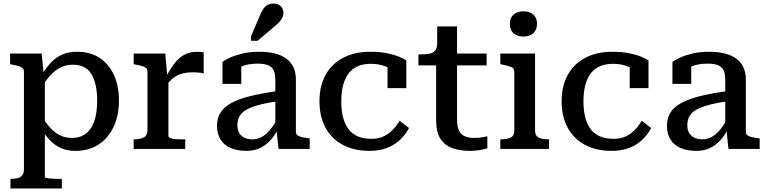

<svg xmlns="http://www.w3.org/2000/svg" viewBox="-20 -840 4324 1083"><path d="M329 223H39V169H42Q64 169 80.5 164.5Q97 160 106 148Q115 136 115 115V-435Q115 -449 107.5 -456Q100 -463 84.5 -467.5Q69 -472 46 -476L37 -478V-538H215L228 -408L233 -403V160Q233 163 245.5 165Q258 167 275 168Q292 169 306 169H329ZM405 11Q360 11 325.5 -4Q291 -19 263 -47.5Q235 -76 211 -117L213 -188Q238 -147 263.5 -119Q289 -91 319 -76.5Q349 -62 385 -62Q421 -62 447.5 -75.5Q474 -89 492 -116Q510 -143 519 -182.5Q528 -222 528 -272Q528 -322 519.5 -359.5Q511 -397 495 -423Q479 -449 453 -462Q427 -475 392 -475Q354 -475 323.5 -460.5Q293 -446 266 -417Q239 -388 212 -344L211 -410Q237 -454 265.5 -485Q294 -516 330.5 -532Q367 -548 414 -548Q490 -548 542.5 -513Q595 -478 623 -416.5Q651 -355 651 -272Q651 -190 621.5 -126Q592 -62 537 -25.5Q482 11 405 11Z M1129 -544V-426Q1122 -428 1111 -429.5Q1100 -431 1087.5 -431.5Q1075 -432 1064 -432Q1038 -432 1017 -427.5Q996 -423 978 -413.5Q960 -404 944 -388.5Q928 -373 911 -350L910 -393Q935 -443 960.5 -477.5Q986 -512 1017.5 -530Q1049 -548 1091 -548Q1103 -548 1114 -547Q1125 -546 1129 -544ZM734 0V-54H737Q771 -54 791.5 -65Q812 -76 812 -108V-435Q812 -449 804.5 -456Q797 -463 781.5 -467.5Q766 -472 743 -476L734 -478V-538H912L925 -396L930 -400V-73Q930 -65 943 -60.5Q956 -56 973.5 -55Q991 -54 1006 -54H1025V0Z M1550 -327V-269Q1495 -262 1455 -252Q1415 -242 1388.5 -230.5Q1362 -219 1347 -204.5Q1332 -190 1325.5 -172.5Q1319 -155 1319 -134Q1319 -107 1329.5 -89.5Q1340 -72 1359 -63Q1378 -54 1404 -54Q1432 -54 1456.5 -67.5Q1481 -81 1503.5 -108Q1526 -135 1549 -177L1552 -120Q1532 -78 1505.5 -49Q1479 -20 1445.5 -4.5Q1412 11 1370 11Q1319 11 1281.5 -5Q1244 -21 1224 -53Q1204 -85 1204 -131Q1204 -173 1223 -204Q1242 -235 1283 -258Q1324 -281 1390 -297.5Q1456 -314 1550 -327ZM1551 0 1539 -114 1533 -117V-389Q1533 -422 1524 -442Q1515 -462 1493.5 -471.5Q1472 -481 1434 -481Q1379 -481 1343.5 -465.5Q1308 -450 1291 -432Q1289 -440 1291.5 -448Q1294 -456 1300.5 -463.5Q1307 -471 1317 -476.5Q1327 -482 1341 -483V-367H1235V-491Q1249 -502 1277.5 -515Q1306 -528 1347.5 -538Q1389 -548 1442 -548Q1488 -548 1525.5 -539.5Q1563 -531 1591 -512Q1619 -493 1634 -463Q1649 -433 1649 -390V-97Q1649 -84 1658 -77Q1667 -70 1683 -66.5Q1699 -63 1722 -60L1727 -58V0ZM1447 -755Q1455 -775 1465.5 -790Q1476 -805 1490 -812.5Q1504 -820 1522 -820Q1548 -820 1563.5 -805Q1579 -790 1579 -768Q1579 -755 1573 -742Q1567 -729 1556.5 -717Q1546 -705 1532 -694L1433 -610H1396V-636Z M2075 -57Q2116 -57 2145.5 -71.5Q2175 -86 2197 -109.5Q2219 -133 2234 -159L2287 -118Q2267 -80 2235.5 -50.5Q2204 -21 2161.5 -5Q2119 11 2064 11Q1978 11 1914.5 -22.5Q1851 -56 1816.5 -119Q1782 -182 1782 -269Q1782 -356 1817 -418.5Q1852 -481 1916.5 -514.5Q1981 -548 2069 -548Q2123 -548 2164 -539.5Q2205 -531 2232.5 -519.5Q2260 -508 2272 -499V-343H2166V-478Q2177 -477 2185.5 -472.5Q2194 -468 2199.5 -461Q2205 -454 2207 -446Q2209 -438 2208 -432Q2188 -452 2152.5 -466Q2117 -480 2072 -480Q2015 -480 1978 -455.5Q1941 -431 1923 -383.5Q1905 -336 1905 -269Q1905 -216 1915.5 -176.5Q1926 -137 1946.5 -110.5Q1967 -84 1999 -70.5Q2031 -57 2075 -57Z M2340 -471V-533H2350Q2381 -533 2402.5 -537Q2424 -541 2435 -555Q2446 -569 2446 -595L2525 -538H2725V-471ZM2558 -166Q2558 -126 2569 -103.5Q2580 -81 2601.5 -71.5Q2623 -62 2653 -62Q2678 -62 2699.5 -65.5Q2721 -69 2729 -71V-3Q2718 0 2702 3.5Q2686 7 2667.5 9Q2649 11 2629 11Q2578 11 2534.5 -3.5Q2491 -18 2465.5 -55.5Q2440 -93 2440 -162V-522L2446 -530V-691H2558Z M2933 -634Q2898 -634 2877 -652Q2856 -670 2856 -706Q2856 -740 2877 -758Q2898 -776 2933 -776Q2967 -776 2988 -758Q3009 -740 3009 -706Q3009 -671 2988 -652.5Q2967 -634 2933 -634ZM2998 -538V-104Q2998 -74 3018.5 -64Q3039 -54 3074 -54H3077V0H2802V-54H2805Q2840 -54 2860.5 -64Q2881 -74 2881 -104V-435Q2881 -455 2864 -462Q2847 -469 2812 -476L2802 -478V-538Z M3441 -57Q3482 -57 3511.5 -71.5Q3541 -86 3563 -109.5Q3585 -133 3600 -159L3653 -118Q3633 -80 3601.5 -50.5Q3570 -21 3527.5 -5Q3485 11 3430 11Q3344 11 3280.5 -22.5Q3217 -56 3182.5 -119Q3148 -182 3148 -269Q3148 -356 3183 -418.5Q3218 -481 3282.5 -514.5Q3347 -548 3435 -548Q3489 -548 3530 -539.5Q3571 -531 3598.5 -519.5Q3626 -508 3638 -499V-343H3532V-478Q3543 -477 3551.5 -472.5Q3560 -468 3565.5 -461Q3571 -454 3573 -446Q3575 -438 3574 -432Q3554 -452 3518.5 -466Q3483 -480 3438 -480Q3381 -480 3344 -455.5Q3307 -431 3289 -383.5Q3271 -336 3271 -269Q3271 -216 3281.5 -176.5Q3292 -137 3312.5 -110.5Q3333 -84 3365 -70.5Q3397 -57 3441 -57Z M4088 -327V-269Q4033 -262 3993 -252Q3953 -242 3926.5 -230.5Q3900 -219 3885 -204.5Q3870 -190 3863.5 -172.5Q3857 -155 3857 -134Q3857 -107 3867.5 -89.5Q3878 -72 3897 -63Q3916 -54 3942 -54Q3970 -54 3994.5 -67.5Q4019 -81 4041.5 -108Q4064 -135 4087 -177L4090 -120Q4070 -78 4043.5 -49Q4017 -20 3983.5 -4.5Q3950 11 3908 11Q3857 11 3819.5 -5Q3782 -21 3762 -53Q3742 -85 3742 -131Q3742 -173 3761 -204Q3780 -235 3821 -258Q3862 -281 3928 -297.5Q3994 -314 4088 -327ZM4089 0 4077 -114 4071 -117V-389Q4071 -422 4062 -442Q4053 -462 4031.5 -471.5Q4010 -481 3972 -481Q3917 -481 3881.5 -465.5Q3846 -450 3829 -432Q3827 -440 3829.5 -448Q3832 -456 3838.5 -463.5Q3845 -471 3855 -476.5Q3865 -482 3879 -483V-367H3773V-491Q3787 -502 3815.5 -515Q3844 -528 3885.5 -538Q3927 -548 3980 -548Q4026 -548 4063.5 -539.5Q4101 -531 4129 -512Q4157 -493 4172 -463Q4187 -433 4187 -390V-97Q4187 -84 4196 -77Q4205 -70 4221 -66.5Q4237 -63 4260 -60L4265 -58V0Z"/></svg>

Font: Roboto Serif 20pt Medium
Style: Regular
Weight: 500
Version: Version 1.008